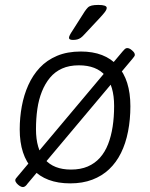

<svg xmlns="http://www.w3.org/2000/svg" viewBox="-20 -738 609 779"><path d="M73 21Q67 21 60 16.5Q53 12 47.5 5.5Q42 -1 42 -7Q42 -11 45 -14.5Q48 -18 52 -23L478 -530Q482 -535 486.5 -539Q491 -543 496 -543Q503 -543 509.5 -538.5Q516 -534 521.5 -528Q527 -522 527 -515Q527 -512 524 -508Q521 -504 517 -499L91 8Q88 13 83 17Q78 21 73 21ZM265 6Q166 6 113 -51Q60 -108 60 -213Q60 -261 68.5 -307Q77 -353 95 -393Q113 -433 141.5 -463.5Q170 -494 211.5 -511.5Q253 -529 308 -529Q405 -529 457 -471.5Q509 -414 509 -307Q509 -253 499.5 -204.5Q490 -156 471 -117.5Q452 -79 423 -51.5Q394 -24 354.5 -9Q315 6 265 6ZM268 -50Q307 -50 336 -62.5Q365 -75 385.5 -98Q406 -121 418.5 -153Q431 -185 437 -224Q443 -263 443 -308Q443 -390 407 -431.5Q371 -473 300 -473Q261 -473 232 -460Q203 -447 183 -423Q163 -399 150 -366.5Q137 -334 131.5 -295.5Q126 -257 126 -214Q126 -133 162 -91.5Q198 -50 268 -50ZM276 -576Q269 -576 264.5 -578Q260 -580 260 -585Q260 -589 263.5 -596Q267 -603 275 -615L324 -692Q331 -702 336.5 -707.5Q342 -713 352 -715.5Q362 -718 379 -718Q396 -718 404.5 -715Q413 -712 413 -706Q413 -699 405 -688.5Q397 -678 380 -660L322 -598Q314 -589 307.5 -584.5Q301 -580 293.5 -578Q286 -576 276 -576Z"/></svg>

Font: Asap Light
Style: Italic
Weight: 300
Italic angle: -6°
Designer: Pablo Cosgaya
Foundry: Omnibus-Type
Version: Version 3.001